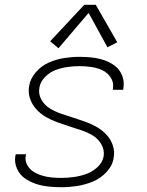

<svg xmlns="http://www.w3.org/2000/svg" viewBox="-20 -776 616 804"><path d="M236 8Q269 8 302 3Q335 -2 367.5 -15Q400 -28 425.5 -55Q451 -82 456 -115Q461 -143 452 -168.5Q443 -194 425.5 -212.5Q408 -231 385.5 -244Q363 -257 338 -266Q313 -275 287.5 -283Q262 -291 237 -299.5Q212 -308 189.5 -321.5Q167 -335 153.5 -358.5Q140 -382 145 -409Q149 -434 169 -454Q189 -474 213.5 -483Q238 -492 263 -495.5Q288 -499 313 -499Q338 -499 362.5 -495.5Q387 -492 408.5 -482Q430 -472 443.5 -451.5Q457 -431 453 -406Q453 -403 452 -400H496Q496 -404 497 -408Q501 -435 491.5 -459.5Q482 -484 462 -499.5Q442 -515 417.5 -523.5Q393 -532 366.5 -535Q340 -538 313 -538Q281 -538 249 -533Q217 -528 185.5 -514.5Q154 -501 130.5 -474Q107 -447 102 -416Q97 -388 106 -362.5Q115 -337 132.5 -318Q150 -299 172.5 -286Q195 -273 220 -264Q245 -255 270 -247Q295 -239 320.5 -230.5Q346 -222 368 -209Q390 -196 404 -172.5Q418 -149 414 -121Q409 -95 387.5 -75.5Q366 -56 340 -47Q314 -38 288 -34.5Q262 -31 236 -31Q216 -31 195.5 -33Q175 -35 155.5 -41Q136 -47 119.5 -57.5Q103 -68 93.5 -86Q84 -104 88 -124Q88 -127 89 -130H46Q45 -126 44 -122Q40 -95 51 -70Q62 -45 83 -30Q104 -15 129 -6.5Q154 2 181.5 5Q209 8 236 8ZM225 -574 351 -722 430 -578 471 -599 381 -756H333L190 -603Z"/></svg>

Font: Iosevka Sparkle Extralight
Style: Italic
Weight: 200
Italic angle: -9°
Designer: Belleve Invis
Foundry: Belleve Invis
Version: Version 4.5.0; ttfautohint (v1.8.3)